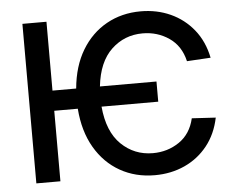

<svg xmlns="http://www.w3.org/2000/svg" viewBox="-52 -799 1074 872"><g transform="rotate(-5 484.5 -363.5)"><path d="M663.7 -413.4V-321.4H405.2Q415.5 -206.7 475.3 -148.6Q535.2 -90.6 619.7 -90.6Q686.8 -90.6 739.7 -126.6Q792.6 -162.6 808.9 -233L917.6 -226.6Q902.3 -152.3 860.1 -99.4Q817.8 -46.5 755.9 -18.3Q693.9 9.9 619.7 9.9Q531.6 9.9 461.5 -29.8Q391.3 -69.6 348 -143.8Q304.7 -218 296.9 -321.4H189.6V0H79.9V-727.3H189.6V-413.4H297.6Q306.8 -514.6 350.3 -587Q393.8 -659.4 463.4 -698.3Q533 -737.2 619.7 -737.2Q693.2 -737.2 755.1 -709.2Q817.1 -681.1 859.9 -628Q902.7 -574.9 918 -499.6L809.7 -493.3Q793.3 -563.9 740.2 -600.3Q687.1 -636.7 619.7 -636.7Q536.6 -636.7 477.3 -580.6Q418 -524.5 405.9 -413.4Z"/></g></svg>

Font: Inter UI Medium
Style: Regular
Weight: 500
Designer: Rasmus Andersson
Foundry: rsms
Version: 3.2;8d6f07862